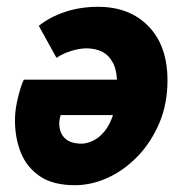

<svg xmlns="http://www.w3.org/2000/svg" viewBox="-20 -532 542 564"><path d="M200 12Q136 12 97.5 -14Q59 -40 41.5 -83Q24 -126 24 -178Q24 -203 29 -228Q34 -253 40 -272Q46 -291 50 -298H352L340 -194H158Q157 -189 155.5 -183Q154 -177 154 -170Q154 -153 160.5 -139.5Q167 -126 181.5 -118Q196 -110 220 -110Q234 -110 252 -118Q270 -126 286.5 -145.5Q303 -165 313.5 -198.5Q324 -232 324 -284Q324 -325 311.5 -348Q299 -371 279 -380.5Q259 -390 234 -390Q213 -390 188 -382Q163 -374 146 -362L94 -456Q126 -482 171 -497Q216 -512 268 -512Q361 -512 416.5 -454.5Q472 -397 472 -296Q472 -227 448 -170.5Q424 -114 384.5 -73Q345 -32 297 -10Q249 12 200 12Z"/></svg>

Font: Source Sans 3 ExtraLight Black
Style: Italic
Weight: 900
Italic angle: -11°
Version: Version 3.052;hotconv 1.1.0;makeotfexe 2.6.0